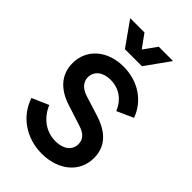

<svg xmlns="http://www.w3.org/2000/svg" viewBox="-294 -1115 1235 1235"><g transform="rotate(45 323.5 -497.5)"><path d="M338 12C491 12 597 -78 597 -206C597 -306 538 -374 419 -412L282 -455C228 -472 201 -505 201 -546C201 -601 247 -638 316 -638C393 -638 455 -595 484 -521L596 -571C556 -683 450 -757 316 -757C169 -757 67 -668 67 -540C67 -442 126 -369 242 -332L385 -286C437 -269 463 -242 463 -198C463 -143 416 -107 345 -107C260 -107 188 -158 152 -244L39 -195C79 -71 196 12 338 12ZM125 -1007 242 -842H397L515 -1007H385L320 -917L255 -1007Z"/></g></svg>

Font: Mluvka
Style: Bold
Weight: 700
Designer: Modified by Jiří Krblich, Original typeface by Gumpita Rahayu
Foundry: Gumpita Rahayu & Jiří Krblich
Version: Version 2.000;Glyphs 3.1.1 (3134)